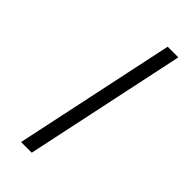

<svg xmlns="http://www.w3.org/2000/svg" viewBox="-243 -806 853 853"><g transform="rotate(45 183.0 -380.0)"><path d="M93 0 254 -760H321L160 0Z"/></g></svg>

Font: Noto Serif Display SemiCondensed Medium
Style: Italic
Weight: 500
Width: 4
Italic angle: -12°
Designer: Monotype Design Team
Foundry: Monotype Imaging Inc.
Version: Version 2.009